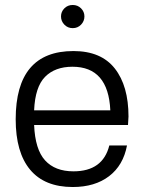

<svg xmlns="http://www.w3.org/2000/svg" viewBox="-20 -737 588 771"><path d="M275 -532Q386 -532 441 -462Q496 -392 496 -269Q496 -263 494 -235H117Q121 -137 161 -93Q201 -49 275 -49Q393 -49 419 -153H490Q475 -73 418 -29.5Q361 14 272 14Q159 14 101 -55.5Q43 -125 43 -258Q43 -532 275 -532ZM117 -294H423Q415 -469 271 -469Q201 -469 161 -428.5Q121 -388 117 -294ZM238.5 -638Q225 -652 225 -671Q225 -690 238.5 -703.5Q252 -717 272 -717Q292 -717 305.5 -703.5Q319 -690 319 -671Q319 -652 305.5 -638Q292 -624 272 -624Q252 -624 238.5 -638Z"/></svg>

Font: Nacelle Light
Style: Regular
Weight: 300
Designer: Sora Sagano
Foundry: Sora Sagano
Version: Version 1.000;FEAKit 1.0